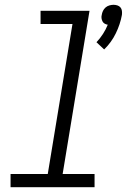

<svg xmlns="http://www.w3.org/2000/svg" viewBox="-20 -780 540 800"><path d="M414 -574 382 -604Q397 -620 409 -638.5Q421 -657 429 -677Q422 -678 416 -681.5Q410 -685 407 -691Q404 -697 403 -704Q402 -711 404 -718Q405 -726 409 -734.5Q413 -743 420 -749Q427 -755 436 -757.5Q445 -760 453 -760Q461 -760 469 -757.5Q477 -755 482 -749Q487 -743 488 -734.5Q489 -726 488 -718Q481 -679 462.5 -641Q444 -603 414 -574ZM374 0H24V-55H179L282 -680H149V-735H353L241 -55H374Z"/></svg>

Font: Iosevka Light Oblique
Style: Regular
Weight: 300
Italic angle: -9°
Monospace: yes
Designer: Belleve Invis
Foundry: Belleve Invis
Version: Version 32.5.0; ttfautohint (v1.8.4)